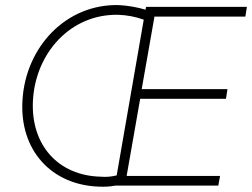

<svg xmlns="http://www.w3.org/2000/svg" viewBox="-20 -727 987 752"><path d="M368 4C390 5 411 4 431 0H835L842 -38H476L529 -340H865L871 -378H535L585 -662H941L947 -700H552L550 -689C517 -699 481 -705 447 -707C238 -713 80 -542 68 -334C56 -138 182 -2 368 4ZM109 -333C119 -520 257 -673 443 -669C478 -668 512 -661 543 -650L437 -40C416 -35 396 -33 374 -35C209 -39 100 -158 109 -333Z"/></svg>

Font: Fixel Display ExtraLight
Style: Italic
Weight: 200
Italic angle: -10°
Designer: AlfaBravo + MacPaw
Foundry: Kyrylo Tkachov, Marchela Mozhyna, Serhii Makarenko, Maria Weinstein, Zakhar Kryvoshyya
Version: Version 1.210;Glyphs 3.2 (3217)